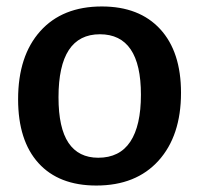

<svg xmlns="http://www.w3.org/2000/svg" viewBox="-20 -563 616 594"><path d="M540 -276Q540 -143 470.5 -66Q401 11 278 11Q162 11 99 -58.5Q36 -128 36 -256Q36 -390 104.5 -466.5Q173 -543 295 -543Q411 -543 475.5 -473Q540 -403 540 -276ZM161 -262Q161 -167 192 -121Q223 -75 284 -75Q350 -75 383 -124.5Q416 -174 416 -270Q416 -457 289 -457Q161 -457 161 -262Z"/></svg>

Font: Bitter Pro SemiBold
Style: Regular
Weight: 600
Designer: Sol Matas, and Bitter project Authors
Foundry: Sol Matas
Version: Version 1.010